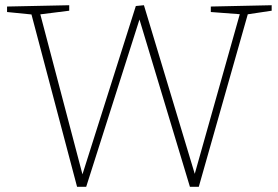

<svg xmlns="http://www.w3.org/2000/svg" viewBox="-20 -713 1066 735"><path d="M787 -688 1020 -693V-672L920 -657L931 -667L741 2H707L511 -648H517L310 2H275L98 -667L107 -657L7 -667V-688L245 -693V-672L126 -657L132 -667L299 -33L292 -34L500 -690L531 -693L729 -36L722 -35L900 -666L906 -658L787 -667Z"/></svg>

Font: Bitter Thin ExtraLight
Style: Regular
Weight: 250
Version: Version 2.002